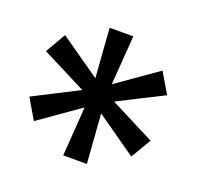

<svg xmlns="http://www.w3.org/2000/svg" viewBox="-89 -841 665 649"><g transform="rotate(20 243.0 -516.5)"><path d="M200.5 -287.5Q203.5 -331.5 206.8 -375.8Q210 -420 213 -464.5Q177 -439 140.5 -413.5Q104 -388 67.5 -362.5L25 -435Q65 -455.5 105.2 -476Q145.5 -496.5 185.5 -517Q145.5 -537.5 105.2 -558Q65 -578.5 25 -598.5L67.5 -671.5Q104.5 -646 140.5 -620.5Q176.5 -595 213.5 -569.5Q210 -613.5 206.8 -657.8Q203.5 -702 200.5 -746.5H285.5Q282 -702 279 -657.8Q276 -613.5 272.5 -569.5Q309 -595 345.2 -620.5Q381.5 -646 418 -671.5L461 -598.5Q420.5 -578.5 380.2 -558Q340 -537.5 300 -517Q340 -496.5 380.5 -476Q421 -455.5 461 -435L418 -362.5Q381.5 -388 345.2 -413.5Q309 -439 272.5 -464.5Q276 -420 279 -375.8Q282 -331.5 285.5 -287.5Z"/></g></svg>

Font: Commissioner SemiBold
Style: Regular
Weight: 600
Designer: Kostas Bartsokas
Foundry: Kostas Bartsokas
Version: Version 1.000; ttfautohint (v1.8.3)